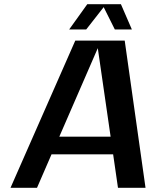

<svg xmlns="http://www.w3.org/2000/svg" viewBox="-20 -893 742 913"><path d="M541 0 518 -159H225L156 0H30L338 -700H573L672 0ZM445 -664 262 -243H506ZM555 -873 607 -753H526L473 -859L390 -753H309L395 -873Z"/></svg>

Font: Fivo Sans Modern Med
Style: Italic
Weight: 450
Designer: Alexander Slobzheninov
Foundry: Alexander Slobzheninov
Version: 1.0